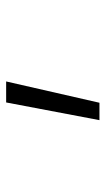

<svg xmlns="http://www.w3.org/2000/svg" viewBox="124 -316 351 640"><g transform="rotate(-90 300.0 4.5)"><path d="M220 160 279 -151H349L278 160Z"/></g></svg>

Font: NKDuy Mono Thin
Style: Regular
Weight: 100
Monospace: yes
Designer: NKDuy
Foundry: NKDuy
Version: Version 2.251; ttfautohint (v1.8.4.7-5d5b)